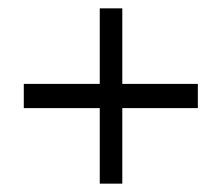

<svg xmlns="http://www.w3.org/2000/svg" viewBox="-20 -553 531 460"><path d="M37 -294V-352H219V-533H273V-352H454V-294H273V-113H219V-294Z"/></svg>

Font: Trueno
Style: Lt
Weight: 300
Designer: Julieta Ulanovsky
Foundry: Julieta Ulanovsky
Version: Version 3.001b